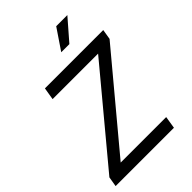

<svg xmlns="http://www.w3.org/2000/svg" viewBox="-271 -1060 1173 1173"><g transform="rotate(-45 316.0 -473.5)"><path d="M11.2 0 22 -64.5 507.8 -647.9H114.7L127.9 -727.5H631.8L621.1 -662.1L134.8 -79.6H527.8L515.1 0ZM354.5 -813 445.3 -947.3H541.5L424.8 -813Z"/></g></svg>

Font: Inter 24pt
Style: Italic
Weight: 400
Italic angle: -9.3988°
Designer: Rasmus Andersson
Foundry: rsms
Version: Version 4.001;git-66647c0bb